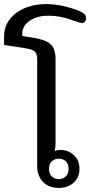

<svg xmlns="http://www.w3.org/2000/svg" viewBox="-29 -911 441 940"><path d="M153 -98V-622Q153 -648 141.5 -658.5Q130 -669 100 -674L-9 -691V-733Q-9 -780 18.5 -816Q46 -852 92.5 -871.5Q139 -891 196 -891Q239 -891 283 -881Q327 -871 362 -856Q377 -849 384.5 -842Q392 -835 392 -822Q392 -810 386 -804Q380 -798 372 -798Q365 -798 337 -808Q303 -821 272.5 -827.5Q242 -834 206 -834Q153 -834 116.5 -809.5Q80 -785 80 -745V-735L140 -725Q195 -716 219 -694Q243 -672 243 -621V-216Q243 -190 239 -171Q249 -177 267 -177Q305 -177 332.5 -151.5Q360 -126 360 -85Q360 -42 331.5 -16.5Q303 9 259 9Q209 9 181 -21Q153 -51 153 -98ZM307 -84Q307 -108 293.5 -121Q280 -134 259 -134Q238 -134 224.5 -121Q211 -108 211 -84Q211 -61 224.5 -47.5Q238 -34 259 -34Q279 -34 293 -47.5Q307 -61 307 -84Z"/></svg>

Font: Maitree Medium
Style: Regular
Weight: 500
Designer: CadsonDemak Team
Foundry: CadsonDemak
Version: Version 1.010